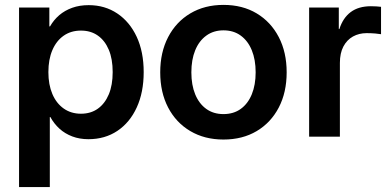

<svg xmlns="http://www.w3.org/2000/svg" viewBox="-20 -553 1579 777"><path d="M57.1 204.1V-522.5H179.7V-446.3H182.6Q197.3 -472.2 219.7 -491.5Q242.2 -510.7 272.2 -521.5Q302.2 -532.2 338.9 -532.2Q404.3 -532.2 454.6 -498.5Q504.9 -464.8 533.2 -404.1Q561.5 -343.3 561.5 -261.2Q561.5 -179.2 533.4 -118.2Q505.4 -57.1 455.1 -23.4Q404.8 10.3 337.9 10.3Q301.8 10.3 272.2 -1Q242.7 -12.2 220.7 -32.2Q198.7 -52.2 183.6 -79.6H181.6V204.1ZM307.6 -92.8Q347.2 -92.8 375.7 -113Q404.3 -133.3 420.2 -170.9Q436 -208.5 436 -261.2Q436 -314.5 420.2 -351.8Q404.3 -389.2 375.7 -409.2Q347.2 -429.2 307.6 -429.2Q267.1 -429.2 237.5 -408.4Q208 -387.7 191.9 -350.1Q175.8 -312.5 175.8 -261.2Q175.8 -210.4 191.9 -172.6Q208 -134.8 237.8 -113.8Q267.6 -92.8 307.6 -92.8Z M884.3 11.7Q808.1 11.7 750.2 -22.5Q692.4 -56.6 660.4 -117.9Q628.4 -179.2 628.4 -260.3Q628.4 -341.3 660.4 -402.8Q692.4 -464.4 750.2 -498.8Q808.1 -533.2 884.3 -533.2Q961.4 -533.2 1018.8 -498.8Q1076.2 -464.4 1108.2 -402.8Q1140.1 -341.3 1140.1 -260.3Q1140.1 -179.2 1108.2 -117.9Q1076.2 -56.6 1018.8 -22.5Q961.4 11.7 884.3 11.7ZM884.3 -91.3Q925.3 -91.3 954.3 -112.3Q983.4 -133.3 999 -171.4Q1014.6 -209.5 1014.6 -260.3Q1014.6 -311.5 999 -349.6Q983.4 -387.7 954.3 -408.9Q925.3 -430.2 884.3 -430.2Q844.2 -430.2 814.9 -408.9Q785.6 -387.7 770 -349.6Q754.4 -311.5 754.4 -260.3Q754.4 -209 770 -171.1Q785.6 -133.3 814.7 -112.3Q843.8 -91.3 884.3 -91.3Z M1231 0V-522.5H1351.1V-435.5H1353.5Q1367.7 -480.5 1399.4 -504.2Q1431.2 -527.8 1481 -527.8Q1492.7 -527.8 1503.7 -527.1Q1514.6 -526.4 1522 -525.4V-414.6Q1515.1 -416 1498.3 -417.5Q1481.4 -418.9 1463.9 -418.9Q1433.1 -418.9 1408.4 -405.3Q1383.8 -391.6 1369.6 -364.7Q1355.5 -337.9 1355.5 -298.3V0Z"/></svg>

Font: Inter 28pt SemiBold
Style: Regular
Weight: 600
Designer: Rasmus Andersson
Foundry: rsms
Version: Version 4.001;git-66647c0bb